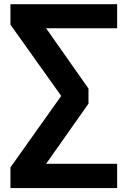

<svg xmlns="http://www.w3.org/2000/svg" viewBox="-20 -831 626 942"><path d="M31.2 91.8V-9.8L280.3 -360.4L31.2 -710V-810.5H554.7V-692.4H206.1L414.1 -396.5V-322.3L206.1 -27.3H554.7V91.8Z"/></svg>

Font: Min Sans Bold
Style: Regular
Weight: 700
Designer: Jinseong-Kim, NotoSansCJK, Nunito
Foundry: Jinseong-Kim
Version: Version 1.400;Glyphs 3.1.2 (3151)